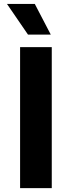

<svg xmlns="http://www.w3.org/2000/svg" viewBox="-20 -974 372 994"><path d="M84 0V-730H248V0ZM124.8 -795 16.2 -953.5H160.2L242.8 -795Z"/></svg>

Font: SVN-Sora Variable
Style: Regular
Weight: 400
Designer: Jonathan Barnbrook, Julián Moncada
Foundry: Barnbrook Fonts
Version: Version 2.000 - Viet hoa boi STYLEno.1 Fonts